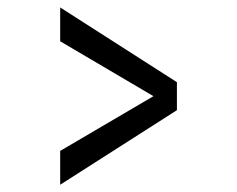

<svg xmlns="http://www.w3.org/2000/svg" viewBox="-20 -530 652 528"><path d="M145.5 -509.5 466.5 -304V-227L145.5 -22V-115L402 -265.5L145.5 -416.5Z"/></svg>

Font: Epilogue Medium
Style: Regular
Weight: 500
Designer: Tyler Finck
Foundry: Etcetera Type Co
Version: Version 2.111; ttfautohint (v1.8.3)